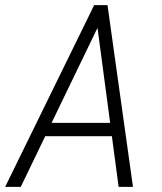

<svg xmlns="http://www.w3.org/2000/svg" viewBox="-25 -731 632 751"><path d="M412.6 -198.2H151.9L56.2 0H-4.9L343.3 -710.9H395.5L495.1 0H439ZM176.8 -250.5H405.8L356.4 -622.1Z"/></svg>

Font: Roboto Mono Light
Style: Italic
Weight: 300
Designer: Google
Version: Version 2.000985; 2015; ttfautohint (v1.3)